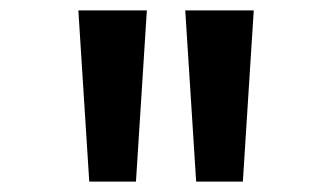

<svg xmlns="http://www.w3.org/2000/svg" viewBox="-20 -800 640 370"><path d="M152 -450H242L263 -780H131ZM358 -450H448L469 -780H337Z"/></svg>

Font: CommitMono
Style: 600Regular
Weight: 600
Monospace: yes
Designer: Eigil Nikolajsen
Foundry: Eigil Nikolajsen
Version: Version 1.143